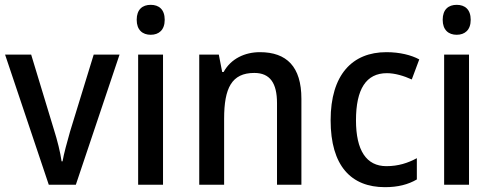

<svg xmlns="http://www.w3.org/2000/svg" viewBox="-20 -765 2037 795"><path d="M182 0H294L475 -539H368L270 -220C258 -178 244 -127 239 -97H235C230 -134 217 -185 204 -226L109 -539H1Z M604 -745C570 -745 546 -726 546 -683C546 -641 570 -621 604 -621C638 -621 662 -641 662 -683C662 -726 638 -745 604 -745ZM655 -539H552V0H655Z M1056 -549C994 -549 936 -522 906 -467H900L886 -539H805V0H908V-273C908 -400 939 -463 1033 -463C1098 -463 1127 -421 1127 -338V0H1228V-356C1228 -489 1167 -549 1056 -549Z M1574 10C1628 10 1670 -1 1706 -22V-110C1669 -90 1629 -77 1580 -77C1497 -77 1454 -142 1454 -267C1454 -396 1496 -462 1582 -462C1615 -462 1652 -451 1685 -436L1716 -519C1683 -537 1635 -549 1580 -549C1439 -549 1349 -456 1349 -267C1349 -78 1434 10 1574 10Z M1871 -745C1837 -745 1813 -726 1813 -683C1813 -641 1837 -621 1871 -621C1905 -621 1929 -641 1929 -683C1929 -726 1905 -745 1871 -745ZM1922 -539H1819V0H1922Z"/></svg>

Font: Noto Sans Devanagari UI SemiCondensed Medium
Style: Regular
Weight: 500
Width: 4
Designer: Jelle Bosma - Monotype Design Team
Foundry: Monotype Imaging Inc.
Version: Version 2.004